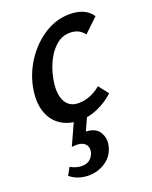

<svg xmlns="http://www.w3.org/2000/svg" viewBox="-129 -502 649 819"><g transform="rotate(-20 195.0 -92.5)"><path d="M176 11Q123 11 87 -14.5Q51 -40 37.5 -85.5Q24 -131 36 -192Q49 -256 86 -310Q123 -364 175.5 -397Q228 -430 289 -430Q322 -430 348 -419Q374 -408 390 -384L327 -324Q314 -341 298 -348Q282 -355 263 -355Q228 -355 201 -332.5Q174 -310 156 -274Q138 -238 130 -198Q117 -133 135 -96.5Q153 -60 196 -60Q225 -60 252 -71.5Q279 -83 297 -100L332 -55Q301 -26 260.5 -7.5Q220 11 176 11ZM152 0H212L175 82L130 72Q138 68 150.5 66Q163 64 175 64Q225 64 243 92.5Q261 121 253 155Q244 197 209 221Q174 245 131 245Q108 245 86.5 238Q65 231 47 216L66 182Q78 189 91 193Q104 197 117 197Q142 197 155.5 184Q169 171 173 155Q176 142 172.5 130.5Q169 119 157 111.5Q145 104 123 104Q118 104 115.5 104.5Q113 105 104 106Z"/></g></svg>

Font: Ysabeau SemiBold
Style: Italic
Weight: 600
Italic angle: -12°
Designer: Christian Thalmann (Catharsis Fonts)
Version: Version 2.002